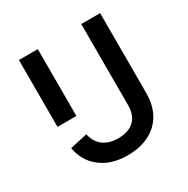

<svg xmlns="http://www.w3.org/2000/svg" viewBox="-161 -840 973 995"><g transform="rotate(-30 325.0 -343.0)"><path d="M82 -698V-298H195V-698ZM455 -213C455 -126 402 -89 326 -89C247 -89 205 -130 192 -190L88 -167C97 -115 122 -70 162 -39C201 -7 254 12 325 12C400 12 461 -10 503 -50C545 -90 568 -147 568 -219V-698H455Z"/></g></svg>

Font: Plexus Sans Medium
Style: Regular
Weight: 500
Version: Version 2.001;PS 002.001;hotconv 1.0.70;makeotf.lib2.5.58329